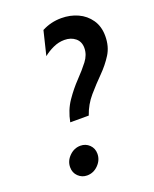

<svg xmlns="http://www.w3.org/2000/svg" viewBox="-125 -707 636 792"><g transform="rotate(-20 193.5 -311.5)"><path d="M129.2 -218.8Q138.9 -269.4 164.6 -306.9Q190.3 -344.4 219.1 -374.3Q247.9 -404.2 268.4 -430.9Q288.9 -457.6 288.9 -487.5Q288.9 -515.3 269.8 -530.9Q250.7 -546.5 222.2 -546.5Q196.5 -546.5 172.6 -535.4Q148.6 -524.3 129.9 -509L155.6 -614.6Q195.1 -635.4 241 -635.4Q279.9 -635.4 312.8 -620.5Q345.8 -605.6 366.3 -576Q386.8 -546.5 386.8 -504.2Q386.8 -458.3 365.6 -424.7Q344.4 -391 314.2 -360.8Q284 -330.6 254.9 -296.9Q225.7 -263.2 210.4 -218.8ZM120.1 11.1Q97.9 11.1 81.6 -4.5Q65.3 -20.1 65.3 -44.4Q65.3 -72.2 86.5 -93.1Q107.6 -113.9 135.4 -113.9Q158.3 -113.9 174.3 -98.3Q190.3 -82.6 190.3 -59Q190.3 -31.2 169.4 -10.1Q148.6 11.1 120.1 11.1Z"/></g></svg>

Font: Afacad Medium
Style: Italic
Weight: 500
Italic angle: -14°
Designer: Kristian Moeller
Foundry: Dicotype
Version: Version 1.000; ttfautohint (v1.8.4.7-5d5b)